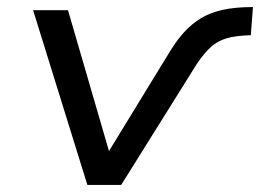

<svg xmlns="http://www.w3.org/2000/svg" viewBox="-20 -525 738 545"><path d="M228 0 74 -496H173L290 -94H288L463 -380Q482 -411 503 -434Q524 -457 550 -473Q576 -489 612 -497Q648 -505 698 -505L692 -425Q650 -424 624 -416.5Q598 -409 579 -392Q560 -375 539 -344L324 0Z"/></svg>

Font: Nunito Sans 7pt SemiExpanded
Style: Italic
Weight: 400
Width: 6
Italic angle: -9°
Designer: Vernon Adams
Foundry: Vernon Adams
Version: Version 3.101;gftools[0.9.27]